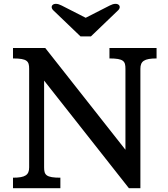

<svg xmlns="http://www.w3.org/2000/svg" viewBox="-20 -983 880 1003"><path d="M47.9 0H295.4V-54.7C220.2 -54.7 210.4 -69.3 210.4 -108.9V-562L653.3 0H713.4V-623.5C713.4 -663.1 732.9 -677.7 797.9 -677.7V-732.4H551.8V-677.7C626.5 -677.7 635.3 -663.1 635.3 -623.5V-200.7L216.3 -732.4H47.9V-677.7C122.6 -677.7 132.3 -663.1 132.3 -623.5V-108.9C132.3 -69.3 112.8 -54.7 47.9 -54.7ZM455.1 -793 598.1 -930.2C617.7 -951.2 596.2 -976.6 553.2 -954.1L427.7 -890.1L302.2 -954.1C259.3 -976.6 237.8 -951.2 257.3 -930.2L400.4 -793Z"/></svg>

Font: Arbutus Slab
Style: Regular
Weight: 400
Designer: Karolina Lach
Foundry: Karolina Lach
Version: Version 1.001